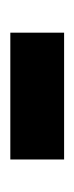

<svg xmlns="http://www.w3.org/2000/svg" viewBox="94 -439 144 372"><g transform="rotate(90 166.0 -253.0)"><path d="M43.3 -201V-305.2H289V-201Z"/></g></svg>

Font: Source Sans 3 VF
Style: Regular
Weight: 200
Designer: Paul D. Hunt
Foundry: Adobe
Version: Version 3.046;hotconv 1.0.118;makeotfexe 2.5.65603